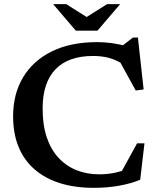

<svg xmlns="http://www.w3.org/2000/svg" viewBox="-20 -891 756 923"><path d="M457 -53Q492.5 -53 525.8 -59.2Q559 -65.5 595.5 -80L555.5 -50L639 -202H674.5L654 -27Q611.5 -9 554 1.5Q496.5 12 431 12Q340 12 268.2 -10.5Q196.5 -33 146 -77Q95.5 -121 69.2 -185Q43 -249 43 -332Q43 -439.5 91 -519.5Q139 -599.5 229.2 -644Q319.5 -688.5 446.5 -688.5Q481.5 -688.5 515.2 -684Q549 -679.5 593 -668.5L555.5 -661.5L619 -710.5H643L670.5 -461L632.5 -456L542.5 -619.5L581 -577Q540 -603 504.5 -612.5Q469 -622 428 -622Q368 -622 322.8 -606Q277.5 -590 247 -558.2Q216.5 -526.5 200.8 -479.8Q185 -433 185 -371.5Q184.5 -292 204.2 -232.5Q224 -173 260.5 -133.2Q297 -93.5 347 -73.2Q397 -53 457 -53ZM408 -802H385L494.5 -871H557.5L448.5 -743.5H344.5L235.5 -871H298.5Z"/></svg>

Font: Newsreader 16pt SemiBold
Style: Regular
Weight: 600
Designer: Hugues Gentile
Foundry: Production Type
Version: Version 1.003